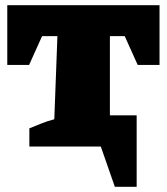

<svg xmlns="http://www.w3.org/2000/svg" viewBox="-20 -564 644 739"><path d="M8 -544H594V-314H510L460 -425H403V-120H506V155H422L368 0H93V-70Q113 -78 137.5 -88Q162 -98 189 -105L201 -425H142L92 -314H8Z"/></svg>

Font: Piazzolla SC Black
Style: Regular
Weight: 900
Designer: Juan Pablo del Peral
Foundry: Huerta Tipografica
Version: Version 1.330